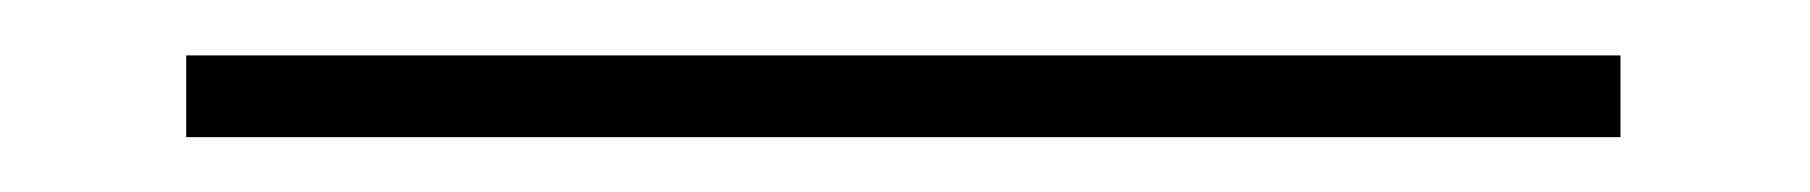

<svg xmlns="http://www.w3.org/2000/svg" viewBox="-20 -50 660 70"><path d="M47.9 -29.8H570.8V0H47.9Z"/></svg>

Font: Halibut Cnd Thin
Style: Regular
Weight: 250
Width: 3
Designer: Matteo Maggi
Foundry: Collletttivo
Version: Version 3.080 | FøM Fix